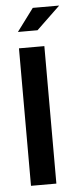

<svg xmlns="http://www.w3.org/2000/svg" viewBox="-52 -732 318 761"><g transform="rotate(-5 107.0 -351.0)"><path d="M40 0V-547H141V0ZM41.5 -612 108.5 -702H213.5L119.5 -612Z"/></g></svg>

Font: League Gothic
Style: Regular
Weight: 400
Designer: The League of Moveable Type
Version: Version 2.001